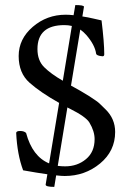

<svg xmlns="http://www.w3.org/2000/svg" viewBox="-20 -687 519 758"><path d="M391.6 -472.7Q391.6 -464.8 384.8 -464.8Q360.4 -466.8 359.4 -475.6Q354.5 -509.8 320.8 -548.8Q309.6 -561.5 296.9 -570.3L260.3 -349.1Q298.3 -328.6 332 -307.6Q365.2 -286.1 373 -278.3Q380.9 -270.5 396.5 -255.4Q434.6 -218.3 434.6 -166Q434.6 -90.8 375 -41.5Q315.4 7.8 235.4 7.8Q223.1 7.8 201.7 5.4L194.3 50.8Q160.2 50.8 160.2 42L167 1Q127.9 -4.4 71.3 -14.6Q47.9 -77.1 43.9 -162.1Q43.9 -169.9 59.6 -169.9Q75.2 -169.9 83 -162.1Q107.9 -69.3 173.8 -42L213.4 -280.8Q139.6 -322.3 96.7 -360.4Q53.7 -398.4 53.7 -465.8Q53.7 -533.2 109.4 -581.1Q165 -628.9 239.3 -628.9Q253.9 -628.9 270.5 -627L277.3 -667Q311.5 -667 311.5 -660.2L305.2 -622.1Q326.2 -619.1 350.6 -613.3Q375 -607.4 380.9 -606.4Q391.6 -518.6 391.6 -472.7ZM234.4 -587.9Q127.9 -587.9 127.9 -493.2Q127.9 -448.2 154.3 -421.9Q180.7 -395.5 228 -368.2L263.7 -584.5Q250 -587.9 234.4 -587.9ZM237.3 -30.3Q285.2 -30.3 319.3 -58.6Q353.5 -86.9 353.5 -137.7Q353.5 -168.9 333 -203.1Q319.3 -226.1 255.9 -257.8Q250 -260.7 248 -261.7Q246.1 -262.7 246.1 -263.2L208 -32.2Q222.2 -30.3 237.3 -30.3Z"/></svg>

Font: CrimsonText-Roman
Style: Roman
Weight: 400
Version: Version 0.13